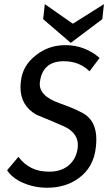

<svg xmlns="http://www.w3.org/2000/svg" viewBox="-20 -880 531 910"><path d="M203.1 9.8Q143.6 9.8 90.8 -12.7Q38.1 -35.2 13.7 -73.2L67.4 -136.7Q120.1 -65.4 213.9 -66.4Q266.6 -66.4 302.7 -93.8Q342.8 -126 348.6 -182.6Q354.5 -247.1 285.2 -280.3Q217.8 -309.6 151.4 -336.9Q77.1 -379.9 77.1 -465.8Q77.1 -479.5 79.1 -495.1Q86.9 -569.3 150.4 -618.2Q210 -666 290 -666Q381.8 -666 452.1 -605.5L404.3 -542Q356.4 -589.8 282.2 -589.8Q180.7 -589.8 168.9 -489.3Q162.1 -425.8 262.7 -390.6Q359.4 -356.4 390.6 -332Q436.5 -294.9 436.5 -219.7Q436.5 -204.1 434.6 -184.6Q424.8 -86.9 352.5 -35.2Q291 9.8 203.1 9.8ZM325.2 -767.6 472.7 -860.4 464.8 -789.1 315.4 -676.8 184.6 -789.1 192.4 -860.4Z"/></svg>

Font: Puritan
Style: Italic
Weight: 400
Version: 2.0a